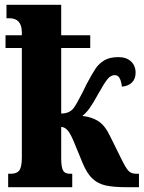

<svg xmlns="http://www.w3.org/2000/svg" viewBox="-20 -780 599 800"><path d="M14 -56H25Q50 -56 60.5 -70Q71 -84 71 -124V-580H3V-633H71V-645Q71 -704 19 -704H7V-760H235V-633H356V-580H235V-307Q270 -307 287 -330Q298 -344 324 -395L340 -428Q364 -473 378 -494Q392 -515 414.5 -528.5Q437 -542 473 -542Q507 -542 526 -524Q545 -506 545 -477Q545 -451 529.5 -436Q514 -421 488 -419Q485 -443 478 -455Q471 -467 458 -467Q442 -467 428.5 -451Q415 -435 390 -390Q369 -351 353.5 -329.5Q338 -308 323 -297Q361 -293 389 -275.5Q417 -258 438 -214L485 -119Q505 -78 516.5 -67Q528 -56 547 -56H559V0H507Q454 0 421.5 -7Q389 -14 366 -35Q343 -56 325 -99L287 -191Q272 -227 260 -239Q248 -251 235 -251V-122Q235 -84 242.5 -70Q250 -56 271 -56H281V0H14Z"/></svg>

Font: Noto Serif CondBlack
Style: Regular
Weight: 900
Width: 3
Designer: Monotype Design Team
Foundry: Monotype Imaging Inc.
Version: Version 1.001